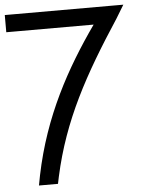

<svg xmlns="http://www.w3.org/2000/svg" viewBox="-56 -824 667 890"><g transform="rotate(-5 278.0 -379.5)"><path d="M40 -700H0V-780H40H520.6H551.6L514.6 -719C352.3 -471 240.8 -270 184.4 -12L177.5 21H89L98 -26C153.4 -296 271.8 -509 406.4 -700Z"/></g></svg>

Font: Nordica Plus
Style: NordicaClassicLtExt
Weight: 300
Version: Version 1.01